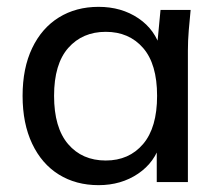

<svg xmlns="http://www.w3.org/2000/svg" viewBox="-20 -532 645 561"><path d="M268 9Q202 9 152 -22Q102 -53 74 -112Q46 -171 46 -252Q46 -333 74 -391.5Q102 -450 152 -481Q202 -512 268 -512Q335 -512 384.5 -478.5Q434 -445 450 -387H438L449 -503H537Q534 -473 531.5 -443Q529 -413 529 -384V0H438V-115H449Q433 -58 383.5 -24.5Q334 9 268 9ZM289 -63Q357 -63 398 -111Q439 -159 439 -252Q439 -345 398 -392Q357 -439 289 -439Q221 -439 179.5 -392Q138 -345 138 -252Q138 -159 179 -111Q220 -63 289 -63Z"/></svg>

Font: Mulish ExtraLight Medium
Style: Regular
Weight: 500
Version: Version 3.603